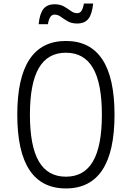

<svg xmlns="http://www.w3.org/2000/svg" viewBox="-20 -1044 740 1078"><path d="M350 14Q214 14 145.5 -89.5Q77 -193 77 -400Q77 -607 145.5 -710.5Q214 -814 350 -814Q486 -814 554.5 -710.5Q623 -607 623 -400Q623 -193 554.5 -89.5Q486 14 350 14ZM350 -52Q452 -52 502 -138Q552 -224 552 -400Q552 -576 502 -662Q452 -748 350 -748Q248 -748 198 -662Q148 -576 148 -400Q148 -224 198 -138Q248 -52 350 -52ZM197 -908Q203 -968 224 -994Q245 -1020 287 -1020Q318 -1020 339.5 -1007.5Q361 -995 378 -982.5Q395 -970 413 -970Q429 -970 437.5 -983Q446 -996 451 -1024H503Q497 -964 476 -938Q455 -912 413 -912Q382 -912 360.5 -924.5Q339 -937 322 -949.5Q305 -962 287 -962Q272 -962 263 -949.5Q254 -937 249 -908Z"/></svg>

Font: Martian Mono SemiExpanded ExtraLight
Style: Regular
Weight: 250
Monospace: yes
Version: Version 0.930